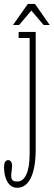

<svg xmlns="http://www.w3.org/2000/svg" viewBox="-68 -682 266 952"><path d="M17.5 249Q-4 249 -18.5 235.5Q-33 222 -40.5 198.5Q-48 175 -48 144.5Q-48 129.5 -42.8 120.8Q-37.5 112 -28 112Q-18 112 -13 120Q-8 128 -8 139Q-8 147 -9 155Q-10 163 -11.2 171.5Q-12.5 180 -12.5 190Q-12.5 203.5 -7.5 209.5Q-2.5 215.5 4.5 216.8Q11.5 218 17.5 218Q47 218 63 182.2Q79 146.5 79 80V-493.5H24.5V-523.5H109V55.5Q109 105.5 102.5 142Q96 178.5 83.8 202.2Q71.5 226 54.8 237.5Q38 249 17.5 249ZM-3.5 -558 70 -662.5H105.5L178.5 -558H148.5L87.5 -629.5L26.5 -558Z"/></svg>

Font: Imbue Thin
Style: Regular
Weight: 100
Designer: Tyler Finck
Foundry: Etcetera Type Company
Version: Version 1.102